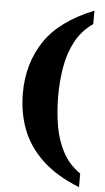

<svg xmlns="http://www.w3.org/2000/svg" viewBox="-61 -815 544 997"><g transform="rotate(5 211.0 -317.0)"><path d="M390 143Q271 96 197.5 27Q124 -42 90.5 -129Q57 -216 57 -319Q57 -472 134 -588.5Q211 -705 390 -777V-707Q331 -666 298.5 -605Q266 -544 253.5 -470.5Q241 -397 241 -319Q241 -239 253.5 -165Q266 -91 298.5 -29.5Q331 32 390 72Z"/></g></svg>

Font: Noto Serif Georgian ExtraBold
Style: Regular
Weight: 800
Designer: Monotype Design Team, Akaki Razmadze
Foundry: Google LLC
Version: Version 2.003; ttfautohint (v1.8.4.7-5d5b)